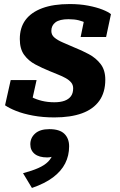

<svg xmlns="http://www.w3.org/2000/svg" viewBox="-20 -570 592 950"><path d="M249 11Q192 11 143.5 2Q95 -7 60 -21Q25 -35 5 -49L33 -174H161L132 -43Q112 -50 104.5 -62.5Q97 -75 97.5 -88Q98 -101 105 -111Q117 -100 138 -89Q159 -78 187.5 -71Q216 -64 249 -64Q279 -64 299.5 -71.5Q320 -79 331 -94Q342 -109 342 -133Q342 -150 332 -162Q322 -174 305 -183.5Q288 -193 267.5 -201Q247 -209 226 -218Q189 -233 155 -251Q121 -269 99.5 -298.5Q78 -328 78 -377Q78 -433 106 -471Q134 -509 189 -529.5Q244 -550 325 -550Q375 -550 416.5 -542Q458 -534 487 -522.5Q516 -511 529 -500L505 -387H379L400 -489Q413 -490 422.5 -480.5Q432 -471 436 -458.5Q440 -446 433 -435Q423 -446 407.5 -455Q392 -464 370 -469.5Q348 -475 319 -475Q275 -475 254.5 -459.5Q234 -444 234 -417Q234 -397 249.5 -384Q265 -371 290.5 -360Q316 -349 346 -336Q384 -321 419.5 -302Q455 -283 478 -253Q501 -223 501 -176Q501 -113 471.5 -71.5Q442 -30 386 -9.5Q330 11 249 11ZM138 360 94 287Q139 275 169.5 261.5Q200 248 218 230Q236 212 243 187Q246 183 249 183Q252 183 255 186Q258 189 258 194Q250 201 239 205Q228 209 214 209Q173 209 151.5 191.5Q130 174 130 144Q130 112 154 90.5Q178 69 224 69Q275 69 298.5 92Q322 115 322 154Q322 200 302.5 238.5Q283 277 242.5 307.5Q202 338 138 360Z"/></svg>

Font: Roboto Serif
Style: Bold Italic
Weight: 700
Italic angle: -10°
Designer: Greg Gazdowicz
Foundry: Commercial Type
Version: Version 1.008